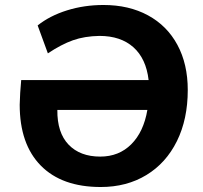

<svg xmlns="http://www.w3.org/2000/svg" viewBox="-20 -741 815 770"><path d="M733 -380Q733 -263 689.5 -175Q646 -87 567 -39Q488 9 384 9Q228 9 143.5 -77Q59 -163 59 -321Q59 -335 61 -369L65 -420H576Q566 -506 515 -551.5Q464 -597 379 -597Q319 -596 272.5 -579.5Q226 -563 172 -527L131 -639Q180 -678 249 -699.5Q318 -721 395 -721Q497 -721 573.5 -679.5Q650 -638 691.5 -561Q733 -484 733 -380ZM571 -300H210Q209 -209 255 -161Q301 -113 382 -113Q457 -113 506.5 -162.5Q556 -212 571 -300Z"/></svg>

Font: Muli ExtraBold
Style: Italic
Weight: 800
Italic angle: -4.541°
Designer: Vernon Adams
Foundry: Vernon Adams
Version: Version 2.000